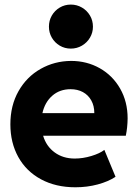

<svg xmlns="http://www.w3.org/2000/svg" viewBox="-20 -794 592 822"><path d="M24.4 -261.7Q24.4 -342.3 59.3 -403.8Q94.2 -465.3 153.8 -499Q213.4 -532.7 284.2 -533.2Q351.6 -533.2 407 -502Q462.4 -470.7 494.4 -414.6Q526.4 -358.4 526.4 -287.1Q525.9 -247.6 518.6 -212.9H164.6Q178.2 -167.5 214.1 -141.4Q250 -115.2 299.8 -115.2Q335 -115.2 371.3 -126.2Q407.7 -137.2 426.8 -152.3L474.6 -37.1Q443.8 -16.6 398.4 -4.4Q353 7.8 302.7 7.8Q218.8 7.8 155.5 -26.4Q92.3 -60.5 58.3 -121.8Q24.4 -183.1 24.4 -261.7ZM383.8 -309.6Q383.8 -340.8 370.8 -364Q357.9 -387.2 335 -399.7Q312 -412.1 282.2 -412.1Q235.4 -412.1 203.6 -384Q171.9 -356 161.6 -309.6ZM189.5 -679.7Q189.5 -706.1 201.9 -727.5Q214.4 -749 235.8 -761.7Q257.3 -774.4 283.2 -774.4Q309.1 -774.4 330.8 -761.7Q352.5 -749 365.2 -727.5Q377.9 -706.1 377.9 -679.7Q377.9 -654.3 365.2 -632.8Q352.5 -611.3 330.8 -598.6Q309.1 -585.9 283.2 -585.9Q257.3 -585.9 235.8 -598.6Q214.4 -611.3 201.9 -632.8Q189.5 -654.3 189.5 -679.7Z"/></svg>

Font: Reddit Sans Chocolate ExtraBold
Style: Regular
Weight: 800
Designer: Stephen Hutchings
Foundry: Reddit
Version: Version 1.011